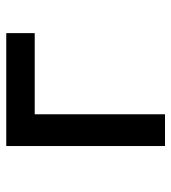

<svg xmlns="http://www.w3.org/2000/svg" viewBox="14 -572 558 626"><g transform="rotate(-90 293.0 -259.0)"><path d="M129.9 0V-517.6H233.4V0ZM160.2 -424.8V-517.6H498V-424.8Z"/></g></svg>

Font: Cascadia Mono
Style: Regular
Weight: 400
Monospace: yes
Designer: Aaron Bell
Foundry: Saja Typeworks
Version: Version 2404.023